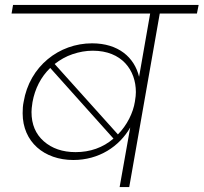

<svg xmlns="http://www.w3.org/2000/svg" viewBox="-20 -760 827 780"><path d="M27 -705H590L545 -448C526 -527 461 -584 354 -584C220 -584 100 -491 76 -346C73 -332 72 -317 72 -300C72 -183 160 -110 278 -110C382 -110 465 -165 509 -242L466 0H505L629 -705H780L787 -740H33ZM108 -305C108 -313 109 -326 112 -345C122 -400 146 -447 184 -484L441 -197C398 -160 346 -142 287 -142C234 -142 191 -157 158 -186C125 -215 108 -254 108 -305ZM275 -540C302 -549 329 -554 357 -554C475 -554 532 -475 532 -386C532 -377 531 -364 528 -347C521 -302 496 -251 459 -214L202 -500C224 -517 248 -531 275 -540Z"/></svg>

Font: Momo Neue ExtLt
Style: Italic
Weight: 200
Italic angle: -10°
Designer: Ninad Kale (Devanagari), Jonny Pinhorn (Latin)
Foundry: Indian Type Foundry
Version: 4.004